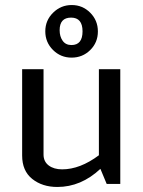

<svg xmlns="http://www.w3.org/2000/svg" viewBox="-20 -731 570 763"><path d="M153 -456V-117Q153 -89 173.5 -73.5Q194 -58 227 -58Q298 -58 373 -114V-456H458V0H404L379 -60Q302 12 208 12Q148 12 108 -20Q68 -52 68 -113V-456ZM264 -552Q308 -552 308 -606.5Q308 -661 262.5 -661Q217 -661 217 -611Q217 -586 229 -569Q241 -552 264 -552ZM264.5 -502Q221 -502 190.5 -532.5Q160 -563 160 -606.5Q160 -650 191 -680.5Q222 -711 265 -711Q308 -711 338.5 -680.5Q369 -650 369 -606Q369 -562 338.5 -532Q308 -502 264.5 -502Z"/></svg>

Font: Average Sans
Style: Regular
Weight: 400
Designer: Eduardo Rodriguez Tunni
Foundry: Eduardo Rodriguez Tunni
Version: Version 1.002